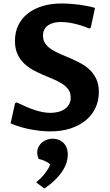

<svg xmlns="http://www.w3.org/2000/svg" viewBox="-20 -745 632 1103"><path d="M269.5 -96.7Q292.5 -96.7 313.5 -101.8Q334.5 -106.9 350.6 -117.7Q366.7 -128.4 376.5 -145Q386.2 -161.6 386.2 -184.6Q386.2 -211.9 372.6 -231Q358.9 -250 336.2 -264.4Q313.5 -278.8 284.7 -290.8Q255.9 -302.7 225.8 -315.7Q195.8 -328.6 167.2 -344.5Q138.7 -360.4 116 -382.8Q93.3 -405.3 79.6 -436.3Q65.9 -467.3 65.9 -510.3Q65.9 -559.6 85 -599.4Q104 -639.2 139.2 -667Q174.3 -694.8 223.9 -710Q273.4 -725.1 334.5 -725.1Q351.1 -725.1 373.3 -723.9Q395.5 -722.7 420.9 -719.7Q446.3 -716.8 473.1 -711.9Q500 -707 525.9 -699.7L501 -585L492.2 -581.1Q469.2 -591.3 446.5 -598.4Q423.8 -605.5 402.6 -610.1Q381.3 -614.7 362.8 -616.7Q344.2 -618.7 330.1 -618.7Q283.2 -618.7 255.1 -598.6Q227.1 -578.6 227.1 -540Q227.1 -512.7 240.7 -493.9Q254.4 -475.1 277.1 -460.4Q299.8 -445.8 328.6 -433.8Q357.4 -421.9 387.5 -408.7Q417.5 -395.5 446.3 -379.9Q475.1 -364.3 497.8 -341.8Q520.5 -319.3 534.2 -288.8Q547.9 -258.3 547.9 -215.8Q547.9 -166 528.3 -124.8Q508.8 -83.5 472.4 -53.5Q436 -23.4 384.5 -6.8Q333 9.8 268.6 9.8Q244.6 9.8 216.8 7.1Q189 4.4 159.4 -1Q129.9 -6.3 99.6 -15.1Q69.3 -23.9 41 -36.6L66.4 -151.9L76.2 -156.7Q104 -143.6 129.4 -132.3Q154.8 -121.1 178.5 -113.3Q202.1 -105.5 224.6 -101.1Q247.1 -96.7 269.5 -96.7ZM188 302.7Q201.7 291 214.6 278.1Q227.5 265.1 238 251.5Q248.5 237.8 256.6 224.6Q264.6 211.4 268.6 199.2Q256.8 188.5 238.8 180.2Q220.7 171.9 202.1 168Q198.7 160.6 196.3 151.4Q193.8 142.1 193.8 131.3Q193.8 113.8 201.2 99.1Q208.5 84.5 220.7 74Q232.9 63.5 249 57.6Q265.1 51.8 282.7 51.8Q299.3 51.8 315.2 57.4Q331.1 63 343 74.2Q355 85.4 362.3 102.8Q369.6 120.1 369.6 143.6Q369.6 164.1 362.5 187.7Q355.5 211.4 339.4 236.6Q323.2 261.7 297.6 287.4Q272 313 234.9 337.9Z"/></svg>

Font: Proza Libre
Style: Bold
Weight: 700
Designer: Jasper de Waard
Foundry: Jasper de Waard
Version: Version 1.000; ttfautohint (v1.4.1.8-43bc)